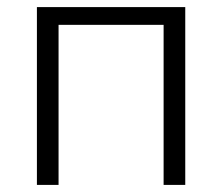

<svg xmlns="http://www.w3.org/2000/svg" viewBox="-20 -521 626 541"><path d="M84 0V-501H502V0H441V-451H145V0Z"/></svg>

Font: Winston Light
Style: Regular
Weight: 300
Designer: Original fonts by Vernon Adams / Changes by Cristiano Sobral
Foundry: Original fonts by Vernon Adams / Changes by Cristiano Sobral
Version: Version 2.503;July 17, 2020;FontCreator 13.0.0.2655 64-bit